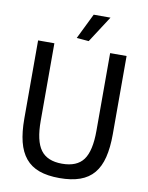

<svg xmlns="http://www.w3.org/2000/svg" viewBox="-101 -1010 840 1092"><g transform="rotate(10 319.5 -464.5)"><path d="M278 -792 350 -939H447L348 -786ZM319 10Q250 10 201.5 -7.5Q153 -25 122.5 -62Q92 -99 78 -155Q64 -211 64 -288V-740H158V-292Q158 -176 196 -124.5Q234 -73 319 -73Q405 -73 442.5 -124Q480 -175 480 -292V-740H575V-288Q575 -211 561 -154.5Q547 -98 516.5 -61.5Q486 -25 437 -7.5Q388 10 319 10Z"/></g></svg>

Font: Encode Sans Compressed
Style: Medium
Weight: 500
Designer: Pablo Impallari, Andres Torresi
Foundry: Pablo Impallari, Andres Torresi
Version: Version 1.000; ttfautohint (v1.00) -l 8 -r 50 -G 200 -x 14 -